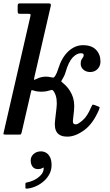

<svg xmlns="http://www.w3.org/2000/svg" viewBox="-20 -800 656 1141"><path d="M162.5 153.5Q162.5 175.5 173.2 190.2Q184 205 206.5 205Q214 205 220 203.5Q226 202 230.5 199Q234.5 196.5 237.5 196Q240.5 195.5 239.5 201Q239.5 222.5 222.8 240.5Q206 258.5 183 269.8Q160 281 141 284Q136.5 284.5 133.8 286Q131 287.5 131 293V314Q131 319.5 133.2 320.2Q135.5 321 140.5 321Q167 318.5 193 307Q219 295.5 240.2 276.8Q261.5 258 274 233.8Q286.5 209.5 286.5 181.5Q286.5 153 277.8 135Q269 117 254.8 108.2Q240.5 99.5 223 99.5Q198 99.5 180.2 114.8Q162.5 130 162.5 153.5ZM568 -147.5Q572.5 -159 571.8 -162.2Q571 -165.5 559.5 -169L543.5 -175.5Q531 -180 528.8 -176.8Q526.5 -173.5 521.5 -162.5Q499 -109 471 -85Q443 -61 432 -61Q419.5 -61 415.8 -67.2Q412 -73.5 413.5 -85.5L420 -145Q425.5 -199.5 406.5 -239.8Q387.5 -280 356 -305Q347 -312 345 -314.8Q343 -317.5 349 -326.5Q355 -335.5 360.2 -346.5Q365.5 -357.5 369.5 -370.5Q387 -431.5 411.2 -457.5Q435.5 -483.5 459.5 -483.5Q468 -483.5 472.8 -481.5Q477.5 -479.5 477.5 -472Q477.5 -464.5 473 -459Q468.5 -453.5 464 -445.2Q459.5 -437 459.5 -421Q459.5 -400.5 475.5 -386.2Q491.5 -372 516 -372Q533 -372 547 -380Q561 -388 569 -402.2Q577 -416.5 577 -435.5Q577 -476.5 550.8 -504Q524.5 -531.5 473.5 -531.5Q425.5 -531.5 386.2 -495Q347 -458.5 326.5 -392.5Q318.5 -366.5 309.5 -351.5Q302 -339.5 297.8 -339Q293.5 -338.5 280 -341.5Q266.5 -344.5 251.5 -344.5Q242 -344.5 227.5 -341.8Q213 -339 197 -331Q185.5 -325.5 183.2 -325.2Q181 -325 184 -340.5L281 -761.5Q283.5 -771 281.5 -775.5Q279.5 -780 268 -780H98.5Q89.5 -780 87.2 -776.2Q85 -772.5 85 -763.5V-734.5Q85 -725.5 87 -721.8Q89 -718 98 -718H146Q159.5 -718 161.2 -715Q163 -712 160 -700.5L3.5 -20Q0.5 -8.5 0.2 -4.2Q0 0 15.5 0H93Q103 0 104.8 -2.5Q106.5 -5 108.5 -12.5L164 -253Q166.5 -264.5 168.8 -264.8Q171 -265 181.5 -261.5Q200 -255 224.5 -255Q233.5 -255 244 -256Q254.5 -257 265.5 -260Q280.5 -264 286.8 -265.5Q293 -267 301 -254.5Q313.5 -234 316.2 -208.5Q319 -183 316 -160L307.5 -86.5Q301 -36 319.2 -12Q337.5 12 379.5 12Q428 12 480.5 -26.5Q533 -65 568 -147.5Z"/></svg>

Font: Besley Medium
Style: Italic
Weight: 500
Italic angle: -13°
Designer: Owen Earl
Foundry: indestructible type*
Version: Version 2.001